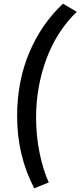

<svg xmlns="http://www.w3.org/2000/svg" viewBox="-20 -825 437 1043"><path d="M73 -194Q73 -382 138.5 -538Q204 -694 322 -805L397 -761Q287 -654 231.5 -503Q176 -352 176 -187Q176 -86 195.5 8Q215 102 245 166L166 198Q73 20 73 -194Z"/></svg>

Font: Nebula Sans Semibold
Style: Regular
Weight: 600
Italic angle: -9°
Designer: Paul D. Hunt for Adobe (as Source Sans)
Foundry: Nebula Entertainment & Broadcasting LLC
Version: Version 1.010